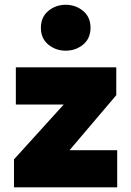

<svg xmlns="http://www.w3.org/2000/svg" viewBox="-20 -804 563 824"><path d="M40 0V-120L253.5 -355.5H48V-515H479V-395.5L278.5 -159.5H483V0ZM262 -586.5Q219 -586.5 187.2 -612.8Q155.5 -639 155.5 -685Q155.5 -730.5 187.2 -757Q219 -783.5 262 -783.5Q305 -783.5 336.8 -757Q368.5 -730.5 368.5 -685Q368.5 -639 336.8 -612.8Q305 -586.5 262 -586.5Z"/></svg>

Font: Geologica Cursive ExtraBold
Style: Regular
Weight: 800
Designer: Sindre Bremnes, Frode Helland
Foundry: Monokrom Skriftforlag AS
Version: Version 1.010;gftools[0.9.28]